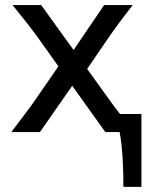

<svg xmlns="http://www.w3.org/2000/svg" viewBox="-20 -518 599 753"><path d="M534.7 -70.8V214.8H463.9Q463.9 191.4 463.4 163.6Q462.9 135.7 461.2 106.9Q459.5 78.1 456.5 50.5Q453.6 22.9 449.2 0H393.1L263.2 -181.6L136.7 0H24.4Q44.4 -26.4 57.9 -44.2Q71.3 -62 82 -76.2Q92.8 -90.3 101.8 -103Q110.8 -115.7 122.1 -131.8L209 -257.8L131.8 -366.2Q119.6 -383.3 109.4 -396.7Q99.1 -410.2 87.9 -424.6Q76.7 -439 62.7 -456.3Q48.8 -473.6 29.3 -498H141.6L268.6 -321.8L388.2 -498H500.5Q481.4 -473.6 468.3 -456.3Q455.1 -439 444.3 -424.6Q433.6 -410.2 424.1 -396.5Q414.6 -382.8 402.8 -366.2L321.8 -247.6L405.3 -131.8Q417.5 -114.7 429.2 -98.9Q440.9 -83 450.7 -70.8Z"/></svg>

Font: Andika Compact
Style: Regular
Weight: 400
Designer: Victor Gaultney, Annie Olsen, Julie Remington, Don Collingsworth, Eric Hays, Becca Hirsbrunner
Foundry: SIL International
Version: Version 5.000 ; LnSpcTght